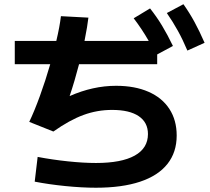

<svg xmlns="http://www.w3.org/2000/svg" viewBox="-20 -838 978 894"><path d="M48.8 -647.5H242.2Q257.8 -712.9 263.7 -762.7L391.6 -755.9Q387.7 -719.2 373.5 -647.5H672.4Q641.6 -701.7 602.5 -752.9L678.7 -798.8Q709 -760.7 734.4 -718.8Q759.8 -676.8 785.2 -624L711.9 -584.5V-539.1H348.1Q327.6 -460 304.2 -390.6Q412.6 -438.5 520.5 -438.5Q607.9 -438.5 671.4 -410.6Q734.9 -382.8 768.8 -330.6Q802.7 -278.3 802.7 -207Q802.7 -128.9 759.5 -74.5Q716.3 -20 632.1 8.1Q547.9 36.1 426.8 36.1Q361.3 36.1 283.9 28.3Q206.5 20.5 141.6 7.8L155.3 -107.4Q224.6 -94.2 296.6 -86.7Q368.7 -79.1 426.8 -79.1Q545.4 -79.1 607.2 -113.5Q668.9 -147.9 668.9 -213.9Q668.9 -268.1 626 -297.1Q583 -326.2 502 -326.2Q432.6 -326.2 368.7 -302.7Q304.7 -279.3 228.5 -225.6L116.2 -270.5Q140.1 -320.3 166 -391.6Q191.9 -462.9 213.9 -539.1H48.8ZM756.8 -777.3 834 -818.4Q862.8 -777.8 885.7 -735.6Q908.7 -693.4 932.6 -638.7L852.5 -602.5Q831.1 -653.3 808.1 -694.8Q785.2 -736.3 756.8 -777.3Z"/></svg>

Font: Pretendard
Style: Bold
Weight: 700
Designer: Base glyphs from Inter by Rasmus Andersson; Hangeul glyphs from Noto Sans CJK(Source Han Sans) by Jang Soo-young and Kan
Foundry: Kil Hyung-jin
Version: Version 1.309